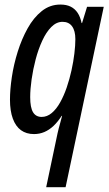

<svg xmlns="http://www.w3.org/2000/svg" viewBox="-20 -567 467 826"><path d="M178.7 238.3 227.5 6.8Q229.5 -2.9 232.7 -14.9Q235.8 -26.9 239.7 -40.5Q243.7 -54.2 247.1 -68.4H245.1Q228.5 -42.5 210 -25.1Q191.4 -7.8 170.7 1Q149.9 9.8 126 9.8Q93.3 9.8 70.3 -6.8Q47.4 -23.4 35.2 -56.6Q22.9 -89.8 22.9 -138.2Q22.9 -181.6 31 -235.8Q39.1 -290 56.2 -344.5Q73.2 -398.9 98.9 -445.1Q124.5 -491.2 159.7 -519.3Q194.8 -547.4 239.7 -547.4Q266.1 -547.4 284.2 -538.3Q302.2 -529.3 314 -511.7Q325.7 -494.1 331.1 -467.8H333L354.5 -537.6H426.3L262.2 238.3ZM159.2 -64Q182.6 -64 202.6 -80.8Q222.7 -97.7 238.8 -126.5Q254.9 -155.3 267.1 -190.9Q279.3 -226.6 287.6 -264.4Q295.9 -302.2 300 -336.9Q304.2 -371.6 304.2 -398.4Q304.2 -434.6 290 -453.9Q275.9 -473.1 249 -473.1Q222.7 -473.1 200.7 -450.9Q178.7 -428.7 161.9 -392.1Q145 -355.5 133.5 -312Q122.1 -268.6 116 -225.8Q109.9 -183.1 109.9 -148.9Q109.9 -104.5 122.1 -84.2Q134.3 -64 159.2 -64Z"/></svg>

Font: Open Sans Condensed Medium
Style: Italic
Weight: 500
Width: 3
Italic angle: -12°
Designer: Monotype Design Team
Foundry: Monotype Imaging Inc.
Version: Version 3.000